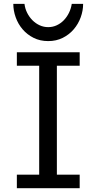

<svg xmlns="http://www.w3.org/2000/svg" viewBox="-20 -987 516 1007"><path d="M397.9 -712.9V-642.1H278.3V-70.8H397.9V0H68.4V-70.8H185.5V-642.1H68.4V-712.9ZM416 -966.8Q416 -931.2 403.3 -896.2Q390.6 -861.3 366.9 -833.5Q343.3 -805.7 309.3 -788.6Q275.4 -771.5 232.9 -771.5Q189.9 -771.5 156 -788.6Q122.1 -805.7 98.4 -833.5Q74.7 -861.3 62.3 -896.2Q49.8 -931.2 49.8 -966.8H108.4Q111.3 -941.9 122.3 -919.9Q133.3 -897.9 149.9 -881.1Q166.5 -864.3 187.7 -854.5Q209 -844.7 232.9 -844.7Q256.8 -844.7 277.8 -854.5Q298.8 -864.3 314.9 -881.1Q331.1 -897.9 341.8 -919.9Q352.5 -941.9 356.4 -966.8Z"/></svg>

Font: Andika Compact
Style: Regular
Weight: 400
Designer: Victor Gaultney, Annie Olsen, Julie Remington, Don Collingsworth, Eric Hays, Becca Hirsbrunner
Foundry: SIL International
Version: Version 5.000 ; LnSpcTght